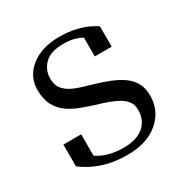

<svg xmlns="http://www.w3.org/2000/svg" viewBox="-130 -638 733 757"><g transform="rotate(-30 236.5 -259.0)"><path d="M364 -123Q364 -146 353 -161.5Q342 -177 322.5 -188Q303 -199 278 -208Q253 -217 225 -225Q197 -234 167.5 -245Q138 -256 113.5 -273.5Q89 -291 74 -319Q59 -347 59 -389Q59 -429 80.5 -460Q102 -491 142 -509.5Q182 -528 238 -528Q278 -528 310 -520.5Q342 -513 364.5 -502.5Q387 -492 398 -483V-391H321V-490Q330 -491 337 -485Q344 -479 349.5 -470.5Q355 -462 357 -455Q359 -448 357 -447Q347 -460 330.5 -471Q314 -482 291.5 -489Q269 -496 238 -496Q179 -496 152 -468.5Q125 -441 125 -403Q125 -375 137.5 -358Q150 -341 171 -330Q192 -319 218 -311.5Q244 -304 270 -296Q300 -287 329 -275.5Q358 -264 381.5 -248Q405 -232 419 -208Q433 -184 433 -148Q433 -102 409.5 -66.5Q386 -31 343 -10.5Q300 10 240 10Q191 10 153 0.5Q115 -9 87 -23.5Q59 -38 40 -53V-152H121V-36Q111 -41 104.5 -46Q98 -51 95.5 -55.5Q93 -60 94 -65Q95 -70 100 -76Q112 -59 133 -47Q154 -35 181.5 -28.5Q209 -22 240 -22Q281 -22 308.5 -34.5Q336 -47 350 -70Q364 -93 364 -123Z"/></g></svg>

Font: Roboto Serif 144pt
Style: Regular
Weight: 400
Version: Version 1.008